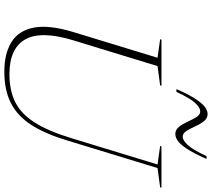

<svg xmlns="http://www.w3.org/2000/svg" viewBox="-66 -902 978 886"><g transform="rotate(90 423.0 -459.0)"><path d="M166 -308Q120.5 -159 162 -86.2Q203.5 -13.5 322 -13.5Q396.5 -13.5 450.5 -40Q504.5 -66.5 544.5 -128.8Q584.5 -191 617 -297.5L739 -697L653.5 -709L655.5 -715H846.5L844.5 -709L755.5 -697L626.5 -274.5Q596.5 -176.5 555.8 -113.5Q515 -50.5 455.5 -20.2Q396 10 310.5 10Q227 10 174 -23Q121 -56 107.5 -126Q94 -196 127.5 -307L246.5 -697L161 -709L163 -715H376L374 -709L285 -697ZM713.5 -923Q686 -861 665 -830Q644 -799 627.8 -789Q611.5 -779 599 -779Q578.5 -779 565 -796.2Q551.5 -813.5 541.2 -836.5Q531 -859.5 520.2 -876.8Q509.5 -894 493.5 -894Q477.5 -894 455.5 -871Q433.5 -848 404 -784H391Q418.5 -846.5 439.8 -877.2Q461 -908 477 -918Q493 -928 505.5 -928Q526 -928 539.5 -910.8Q553 -893.5 563.2 -870.5Q573.5 -847.5 584.5 -830.2Q595.5 -813 611 -813Q627 -813 649 -836.2Q671 -859.5 700.5 -923Z"/></g></svg>

Font: Newsreader Display ExtraLight
Style: Italic
Weight: 275
Italic angle: -17°
Designer: Hugues Gentile
Foundry: Production Type
Version: Version 1.001